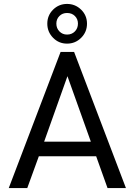

<svg xmlns="http://www.w3.org/2000/svg" viewBox="-20 -953 682 973"><path d="M219.7 -833Q219.7 -875 249 -904.1Q278.3 -933.1 319.8 -933.1Q361.3 -933.1 391.1 -904.1Q420.9 -875 420.9 -833Q420.9 -791 391.4 -761.5Q361.8 -731.9 319.8 -731.9Q277.8 -731.9 248.8 -761.7Q219.7 -791.5 219.7 -833ZM319.8 -777.8Q343.8 -777.8 359.4 -793.7Q375 -809.6 375 -833.5Q375 -856.4 359.6 -871.8Q344.2 -887.2 319.8 -887.2Q296.4 -887.2 281 -871.8Q265.6 -856.4 265.6 -833.5Q265.6 -809.6 281.2 -793.7Q296.9 -777.8 319.8 -777.8ZM24.4 0 287.1 -689.9H355.5L618.2 0H524.9L467.3 -161.1H176.8L118.2 0ZM203.6 -234.9H440.4L321.8 -566.9Z"/></svg>

Font: HK Grotesk Medium Legacy
Style: Regular
Weight: 500
Designer: Alfredo Marco Pradil
Foundry: Hanken Design Co.
Version: Version 2.022;PS 002.022;hotconv 1.0.88;makeotf.lib2.5.64775